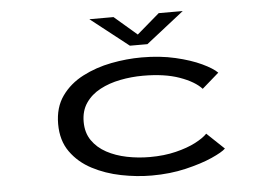

<svg xmlns="http://www.w3.org/2000/svg" viewBox="-51 -768 1201 847"><g transform="rotate(-5 550.0 -344.5)"><path d="M588 11Q522 11 453 -2.8Q384 -16.5 325.8 -47Q267.5 -77.5 231.8 -127.8Q196 -178 196 -251Q196 -324.5 231.8 -374.8Q267.5 -425 326 -455.2Q384.5 -485.5 453.2 -498.8Q522 -512 588 -512Q669.5 -512 737.2 -496.2Q805 -480.5 852.5 -458Q900 -435.5 919.5 -415.5L845 -350.5Q814.5 -384 748.8 -407.5Q683 -431 587.5 -431Q536 -431 486.2 -421.2Q436.5 -411.5 396.5 -390.2Q356.5 -369 332.8 -334.5Q309 -300 309 -251Q309 -202.5 332.8 -168.2Q356.5 -134 396.2 -112.5Q436 -91 485.5 -81Q535 -71 586.5 -71Q650.5 -71 702.2 -83.8Q754 -96.5 790 -115.2Q826 -134 843 -152L919.5 -79.5Q904.5 -64.5 856.8 -43.2Q809 -22 739.2 -5.5Q669.5 11 588 11ZM373.5 -700H480.5L580.5 -614L680.5 -700H787L619 -568H541.5Z"/></g></svg>

Font: Trispace Expanded
Style: Regular
Weight: 400
Width: 7
Designer: Tyler Finck
Foundry: Etcetera Type Company
Version: Version 1.210; ttfautohint (v1.8.3)